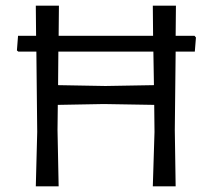

<svg xmlns="http://www.w3.org/2000/svg" viewBox="-20 -661 755 681"><path d="M600 -200 603 -478H671L675 -528L670 -534H603L604 -641H522L523 -534H188L189 -641H107L108 -534H44L40 -482L45 -478H109L112 -193L107 0H188L184 -200L185 -289L348 -292L527 -289L528 -193L522 0H603ZM187 -478H524L526 -359L354 -356L186 -359Z"/></svg>

Font: Alegreya Sans SC
Style: Regular
Weight: 400
Designer: Juan Pablo del Peral
Foundry: Huerta Tipografica
Version: Version 1.000;PS 001.000;hotconv 1.0.70;makeotf.lib2.5.58329